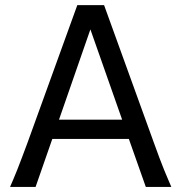

<svg xmlns="http://www.w3.org/2000/svg" viewBox="-20 -733 721 753"><path d="M334.5 -617.7 211.4 -263.7H459ZM19.5 0Q25.9 -14.6 32.7 -30.8Q39.6 -46.9 47.6 -67.1Q55.7 -87.4 65.4 -113.3Q75.2 -139.2 87.9 -173.3L283.2 -712.9H388.2L583.5 -173.3Q595.7 -139.2 605.5 -113.3Q615.2 -87.4 623.5 -67.1Q631.8 -46.9 638.7 -30.8Q645.5 -14.6 651.9 0H551.8L485.4 -188H185.1L119.6 0Z"/></svg>

Font: Andika CyrE
Style: Regular
Weight: 400
Designer: Victor Gaultney, Annie Olsen, Julie Remington, Don Collingsworth, Eric Hays, Becca Hirsbrunner
Foundry: SIL International
Version: Version 5.000